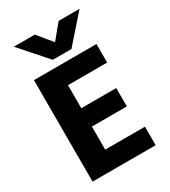

<svg xmlns="http://www.w3.org/2000/svg" viewBox="-215 -1001 975 1104"><g transform="rotate(-30 272.0 -449.0)"><path d="M341 -721H217L61 -898H200L279 -802L358 -898H497ZM484 0H65V-674H480V-551H220V-398H452V-276H220V-123H484Z"/></g></svg>

Font: Hind Mysuru
Style: Bold
Weight: 700
Designer: Manushi Parikh, Hitesh Malaviya
Foundry: Indian Type Foundry
Version: Version 0.703;PS 1.0;hotconv 1.0.86;makeotf.lib2.5.63406